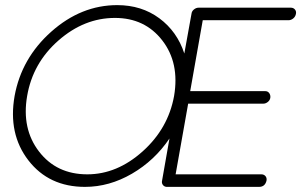

<svg xmlns="http://www.w3.org/2000/svg" viewBox="-20 -730 1192 750"><path d="M613 -24 642 -189Q584 -103 495.5 -51.5Q407 0 312 0Q171 0 91 -103.5Q11 -207 37 -355Q64 -503 180.5 -606.5Q297 -710 438 -710Q533 -710 602.5 -658.5Q672 -607 700 -521L728 -676Q729 -686 737.5 -693Q746 -700 756 -700H1116Q1126 -700 1132 -693Q1138 -686 1136 -676Q1134 -665 1125.5 -658Q1117 -651 1107 -651H772L723 -374H1016Q1026 -374 1031.5 -366.5Q1037 -359 1036 -349Q1035 -339 1026.5 -332Q1018 -325 1008 -325H715L666 -49H1001Q1011 -49 1017 -42Q1023 -35 1021 -24Q1015 0 992 0H630Q621 -1 616 -8Q611 -15 613 -24ZM86 -355Q64 -227 132.5 -138Q201 -49 321 -49Q437 -49 537 -138.5Q637 -228 660 -355Q682 -484 614 -572Q546 -660 429 -660Q309 -660 208.5 -572Q108 -484 86 -355Z"/></svg>

Font: Quicksand
Style: Italic
Weight: 400
Italic angle: -12°
Designer: Andrew Paglinawan
Foundry: Andrew Paglinawan
Version: 1.002